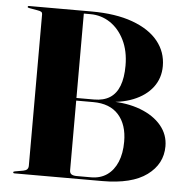

<svg xmlns="http://www.w3.org/2000/svg" viewBox="-51 -750 782 800"><g transform="rotate(5 340.0 -350.0)"><path d="M655.5 -167Q655.5 -93 592.2 -46.5Q529 0 405.5 0H38.5Q35.5 0 34.2 -1.2Q33 -2.5 33 -4Q33 -7.5 40 -8.5L74 -14.5Q85 -16.5 90.2 -21.8Q95.5 -27 95.5 -37.5V-671Q95.5 -677 91.2 -680.2Q87 -683.5 74 -685.5L40 -691.5Q33 -692.5 33 -696Q33 -697.5 34.2 -698.8Q35.5 -700 38.5 -700H299.5Q401 -700 471.8 -674.2Q542.5 -648.5 579 -603.2Q615.5 -558 615.5 -499Q615.5 -448.5 586.8 -410.5Q558 -372.5 505.5 -351.5Q453 -330.5 380.5 -330.5L408.5 -334Q480.5 -334 536.5 -312.8Q592.5 -291.5 624 -253.8Q655.5 -216 655.5 -167ZM339.5 -324.5H254.5V-335.5H342Q382 -335.5 408.2 -352.2Q434.5 -369 447.5 -402.8Q460.5 -436.5 460.5 -487.5Q460.5 -548.5 438.2 -593.8Q416 -639 378.8 -663.8Q341.5 -688.5 296 -688.5H268.5V-33Q268.5 -21 276.2 -16.2Q284 -11.5 298 -11.5H358Q397 -11.5 424.8 -31Q452.5 -50.5 467.5 -86.2Q482.5 -122 482.5 -171Q482.5 -242.5 446 -283.5Q409.5 -324.5 339.5 -324.5Z"/></g></svg>

Font: Fraunces 120pt
Style: Bold
Weight: 700
Version: Version 1.000;[b76b70a41]